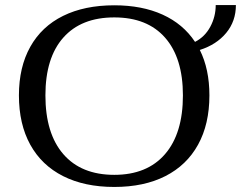

<svg xmlns="http://www.w3.org/2000/svg" viewBox="-20 -731 955 761"><path d="M772 -533Q810 -457 810 -353Q810 -239 765 -157.5Q720 -76 635.5 -33Q551 10 433 10Q315 10 230 -33Q145 -76 100 -157.5Q55 -239 55 -353Q55 -465 100 -545.5Q145 -626 230 -668Q315 -710 433 -710Q543 -710 624.5 -673Q706 -636 753 -565Q792 -585 813.5 -625Q835 -665 835 -711H915Q915 -647 876.5 -600.5Q838 -554 772 -533ZM705 -353Q705 -501 634.5 -581.5Q564 -662 433 -662Q302 -662 231 -582Q160 -502 160 -353Q160 -202 231 -120Q302 -38 433 -38Q563 -38 634 -120Q705 -202 705 -353Z"/></svg>

Font: Fahkwang
Style: Regular
Weight: 400
Version: Version 1.000; ttfautohint (v1.6)